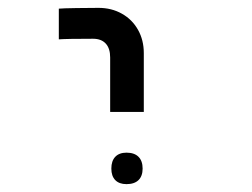

<svg xmlns="http://www.w3.org/2000/svg" viewBox="-20 -629 640 488"><path d="M230.5 -609Q209.5 -609 174.5 -608.5Q139.5 -608 129.5 -607V-529Q150 -530.5 216.5 -530.5Q237.5 -530.5 248.8 -518.2Q260 -506 260 -483V-344.5H345.5V-494Q345.5 -527 330.8 -553.2Q316 -579.5 289.8 -594.2Q263.5 -609 230.5 -609ZM263 -200.5Q263 -220 273 -230.5Q283 -241 301.5 -241Q321.5 -241 332 -230.5Q342.5 -220 342.5 -200.5Q342.5 -181.5 332 -171.2Q321.5 -161 301.5 -161Q283 -161 273 -171.2Q263 -181.5 263 -200.5Z"/></svg>

Font: JuliaMono Medium
Style: Regular
Weight: 500
Monospace: yes
Designer: cormullion
Foundry: corm
Version: Version 0.054; ttfautohint (v1.8.4)